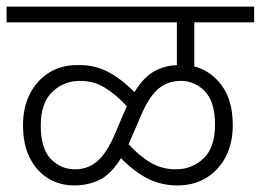

<svg xmlns="http://www.w3.org/2000/svg" viewBox="-20 -642 793 584"><path d="M0 -574V-622H753V-574H571V-440Q621 -427 654.5 -382Q688 -337 688 -261Q688 -208 667.5 -167Q647 -126 609 -102Q571 -78 520 -78Q470 -78 429 -99Q388 -120 348 -161Q318 -112 283 -95Q248 -78 206 -78Q163 -78 128 -98.5Q93 -119 71.5 -160Q50 -201 50 -262Q50 -315 71 -356.5Q92 -398 130 -421.5Q168 -445 218 -444Q267 -445 307.5 -424Q348 -403 389 -362Q417 -407 448 -424.5Q479 -442 518 -444V-574ZM381 -226Q376 -214 371 -203Q407 -165 440.5 -146Q474 -127 515 -127Q564 -127 599 -160Q634 -193 634 -262Q634 -333 603 -364.5Q572 -396 530 -396Q489 -396 460 -370.5Q431 -345 406 -284ZM104 -260Q104 -190 134.5 -158.5Q165 -127 208 -127Q248 -127 277 -152.5Q306 -178 332 -240L356 -297Q361 -309 366 -319Q330 -357 297 -376.5Q264 -396 223 -396Q174 -396 139 -362.5Q104 -329 104 -260Z"/></svg>

Font: RS Noto Sans Light
Style: Regular
Weight: 300
Designer: Monotype Design Team
Foundry: Monotype Imaging Inc.
Version: Version 3.10